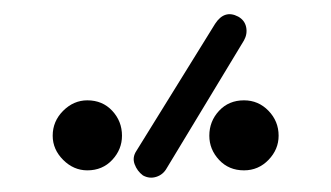

<svg xmlns="http://www.w3.org/2000/svg" viewBox="-20 -724 459 266"><path d="M211 -491Q206 -482 196.5 -479Q187 -476 178 -481Q170 -487 166.5 -496.5Q163 -506 169 -515L278 -691Q291 -711 310 -701Q319 -696 321 -686.5Q323 -677 318 -668ZM318 -488Q297 -488 283.5 -502.5Q270 -517 270 -536Q270 -556 283.5 -570.5Q297 -585 318 -585Q338 -585 352 -570.5Q366 -556 366 -536Q366 -517 352 -502.5Q338 -488 318 -488ZM101 -488Q82 -488 67.5 -502.5Q53 -517 53 -536Q53 -556 67.5 -570.5Q82 -585 101 -585Q122 -585 135.5 -570.5Q149 -556 149 -536Q149 -517 135.5 -502.5Q122 -488 101 -488Z"/></svg>

Font: Kurewa Gothic CJK TC Regular
Style: Regular
Weight: 400
Designer: Max Yao
Foundry: Max-Everyday
Version: Version 1.071; ttfautohint (v1.8.3)